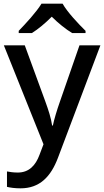

<svg xmlns="http://www.w3.org/2000/svg" viewBox="-20 -786 567 1046"><path d="M321 -766H206C179 -721 119 -656 82 -618V-606H154C189 -628 226 -659 262 -695C298 -659 338 -627 373 -606H446V-618C408 -655 346 -721 321 -766ZM1 -539 217 0 195 58C174 115 138 154 77 154C54 154 32 151 18 148V232C35 236 59 240 92 240C196 240 257 177 296 73L527 -539H413L307 -234C290 -186 275 -136 268 -102H264C258 -144 244 -186 227 -233L115 -539Z"/></svg>

Font: Noto Sans Bengali UI Medium
Style: Regular
Weight: 500
Designer: Jelle Bosma - Monotype Design Team
Foundry: Monotype Imaging Inc.
Version: Version 2.003